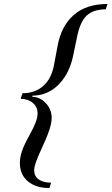

<svg xmlns="http://www.w3.org/2000/svg" viewBox="-20 -804 561 966"><path d="M229 142Q160 142 120 108Q80 74 80 16Q80 -13 91 -45Q102 -77 130 -127Q150 -163 159.5 -188.5Q169 -214 169 -231Q170 -264 146.5 -285Q123 -306 84 -307L93 -335Q157 -335 198.5 -372.5Q240 -410 252 -479L270 -574Q288 -673 351 -728.5Q414 -784 521 -784L512 -757Q448 -757 414.5 -724Q381 -691 366 -610L349 -528Q337 -466 307.5 -419.5Q278 -373 236 -348Q194 -323 144 -323L142 -317Q168 -317 190.5 -302Q213 -287 226.5 -263.5Q240 -240 240 -212Q240 -194 235 -173.5Q230 -153 219.5 -126Q209 -99 192 -62Q168 -10 160 13.5Q152 37 152 53Q152 82 174.5 98.5Q197 115 237 115Z"/></svg>

Font: Baskervville Medium
Style: Italic
Weight: 500
Italic angle: -18°
Version: Version 1.100